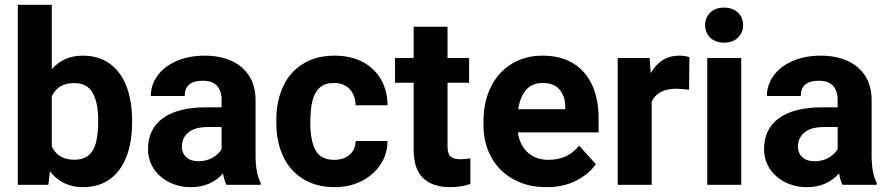

<svg xmlns="http://www.w3.org/2000/svg" viewBox="-20 -770 3706 800"><path d="M530.3 -259.3Q530.3 -178.7 507.3 -118.2Q484.4 -57.6 438.2 -23.9Q392.1 9.8 325.2 9.8Q239.3 9.8 188 -56.2L181.6 0H54.2V-750H195.8V-481.4Q245.1 -538.1 324.2 -538.1Q391.6 -538.1 438 -504.2Q484.4 -470.2 507.3 -409.7Q530.3 -349.1 530.3 -269.5ZM195.8 -368.7V-159.7Q221.7 -104.5 289.6 -104.5Q327.6 -104.5 349.6 -123.3Q371.6 -142.1 380.4 -178Q389.2 -213.9 389.2 -269.5Q389.2 -340.3 366.7 -382.1Q344.2 -423.8 288.6 -423.8Q221.7 -423.8 195.8 -368.7Z M923.3 0Q914.1 -19 909.2 -47.4Q857.9 9.8 775.9 9.8Q726.1 9.8 685.1 -10.7Q644 -31.2 620.4 -67.4Q596.7 -103.5 596.7 -148.4Q596.7 -232.4 658.7 -277.6Q720.7 -322.8 840.3 -322.8H903.3V-353.5Q903.3 -391.6 884 -412.6Q864.7 -433.6 825.2 -433.6Q749.5 -433.6 749.5 -370.1H608.4Q608.4 -416 636.2 -454.6Q664.1 -493.2 715.3 -515.6Q766.6 -538.1 833 -538.1Q895 -538.1 942.9 -517.1Q990.7 -496.1 1017.8 -454.3Q1044.9 -412.6 1044.9 -352.5V-117.2Q1045.4 -48.3 1065.9 -8.3V0ZM903.3 -148.9V-240.7H845.7Q792 -240.7 764.9 -218Q737.8 -195.3 737.8 -158.7Q737.8 -131.8 756.3 -115Q774.9 -98.1 806.6 -98.1Q839.8 -98.1 865.7 -113Q891.6 -127.9 903.3 -148.9Z M1461.9 -182.6H1594.7Q1594.2 -127.4 1564.9 -83.7Q1535.6 -40 1485.8 -15.1Q1436 9.8 1375.5 9.8Q1296.4 9.8 1241.5 -25.1Q1186.5 -60.1 1158.9 -120.4Q1131.3 -180.7 1131.3 -257.3V-271Q1131.3 -347.2 1158.7 -407.7Q1186 -468.3 1241 -503.2Q1295.9 -538.1 1375 -538.1Q1439.5 -538.1 1489 -512.9Q1538.6 -487.8 1566.4 -440.9Q1594.2 -394 1594.7 -331.5H1461.9Q1461.4 -357.4 1450.9 -378.7Q1440.4 -399.9 1420.4 -412.1Q1400.4 -424.3 1372.6 -424.3Q1333 -424.3 1311.3 -404.1Q1289.6 -383.8 1281.2 -347.7Q1272.9 -311.5 1272.9 -257.3Q1272.9 -186 1294.2 -145Q1315.4 -104 1373 -104Q1412.1 -104 1436.8 -125.5Q1461.4 -147 1461.9 -182.6Z M1939.9 -3.4Q1900.4 9.8 1855 9.8Q1782.7 9.8 1743.2 -27.8Q1703.6 -65.4 1703.6 -146.5V-425.3H1626V-528.3H1703.6V-658.7H1844.7V-528.3H1934.6V-425.3H1844.7V-161.1Q1844.7 -129.4 1857.7 -117.9Q1870.6 -106.4 1898.9 -106.4Q1918.9 -106.4 1939.9 -110.4Z M2462.9 -85.9Q2434.6 -45.4 2381.6 -17.8Q2328.6 9.8 2256.8 9.8Q2177.2 9.8 2117.7 -23.9Q2058.1 -57.6 2026.6 -115.7Q1995.1 -173.8 1994.6 -244.6V-265.1Q1994.6 -344.7 2024.9 -406.7Q2055.2 -468.8 2111.1 -503.4Q2167 -538.1 2241.2 -538.1Q2315.9 -538.1 2368.2 -506.1Q2420.4 -474.1 2447.3 -415.5Q2474.1 -356.9 2474.1 -278.3V-218.3H2137.7Q2145 -166 2178.7 -135Q2212.4 -104 2265.6 -104Q2346.2 -104 2393.1 -163.1ZM2139.2 -314.9H2335.4V-325.7Q2334.5 -370.6 2310.8 -397.5Q2287.1 -424.3 2240.2 -424.3Q2196.8 -424.3 2171.9 -395.3Q2147 -366.2 2139.2 -314.9Z M2799.8 -400.4Q2720.2 -400.4 2695.3 -346.2V0H2553.7V-528.3H2687L2691.4 -465.3Q2733.4 -538.1 2809.1 -538.1Q2836.4 -538.1 2852.5 -531.7L2851.1 -396.5Z M2997.1 -738.3Q3032.7 -738.3 3054.4 -717.8Q3076.2 -697.3 3076.2 -665Q3076.2 -633.3 3054.4 -612.8Q3032.7 -592.3 2997.1 -592.3Q2961.4 -592.3 2939.7 -612.8Q2918 -633.3 2918 -665Q2918 -697.3 2939.7 -717.8Q2961.4 -738.3 2997.1 -738.3ZM3068.4 -528.3V0H2926.8V-528.3Z M3490.2 0Q3481 -19 3476.1 -47.4Q3424.8 9.8 3342.8 9.8Q3293 9.8 3252 -10.7Q3210.9 -31.2 3187.3 -67.4Q3163.6 -103.5 3163.6 -148.4Q3163.6 -232.4 3225.6 -277.6Q3287.6 -322.8 3407.2 -322.8H3470.2V-353.5Q3470.2 -391.6 3450.9 -412.6Q3431.6 -433.6 3392.1 -433.6Q3316.4 -433.6 3316.4 -370.1H3175.3Q3175.3 -416 3203.1 -454.6Q3231 -493.2 3282.2 -515.6Q3333.5 -538.1 3399.9 -538.1Q3461.9 -538.1 3509.8 -517.1Q3557.6 -496.1 3584.7 -454.3Q3611.8 -412.6 3611.8 -352.5V-117.2Q3612.3 -48.3 3632.8 -8.3V0ZM3470.2 -148.9V-240.7H3412.6Q3358.9 -240.7 3331.8 -218Q3304.7 -195.3 3304.7 -158.7Q3304.7 -131.8 3323.2 -115Q3341.8 -98.1 3373.5 -98.1Q3406.7 -98.1 3432.6 -113Q3458.5 -127.9 3470.2 -148.9Z"/></svg>

Font: Mardoto
Style: Bold
Weight: 700
Designer: Christian Robertson, Vahan Hovhannisyan
Foundry: Google
Version: Version 1.000